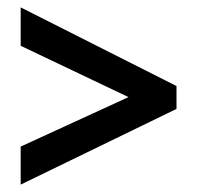

<svg xmlns="http://www.w3.org/2000/svg" viewBox="-20 -619 533 520"><path d="M36 -222 328 -356 36 -495V-599L458 -386V-324L36 -119Z"/></svg>

Font: Noto Sans Georgian Condensed SemiBold
Style: Regular
Weight: 600
Width: 3
Designer: Monotype Design Team, Akaki Razmadze
Foundry: Google LLC
Version: Version 2.005; ttfautohint (v1.8.4.7-5d5b)